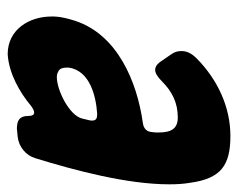

<svg xmlns="http://www.w3.org/2000/svg" viewBox="-80 -533 620 500"><g transform="rotate(90 230.0 -283.0)"><path d="M131 -484C112 -465 113 -449 113 -444C113 -435 116 -426 122 -418L142 -389C148 -381 155 -377 162 -377C170 -377 180 -383 191 -394C218 -421 247 -436 286 -436C315 -436 325 -419 325 -386C325 -381 325 -375 324 -369C323 -355 315 -347 300 -345C193 -330 70 -279 34 -168C21 -128 23 -108 23 -107C23 -49 57 7 121 7C170 4 219 -23 256 -54C263 -59 269 -62 273 -62C279 -62 282 -57 282 -46C282 -23 295 -17 315 -17L336 -19C363 -22 385 -41 392 -65C424 -169 460 -304 460 -414C460 -433 459 -451 456 -468C445 -549 410 -573 334 -573C258 -573 186 -539 131 -484ZM289 -188C282 -154 215 -121 181 -121C176 -121 171 -122 168 -124C156 -128 156 -141 156 -152C164 -207 230 -223 276 -226C286 -226 294 -225 294 -213C294 -210 294 -208 293 -205Z"/></g></svg>

Font: Bangerz
Style: Bold
Weight: 700
Designer: vernon adams
Foundry: Vernon Adams
Version: Version 2.10;December 28, 2023;FontCreator 13.0.0.2683 64-bi